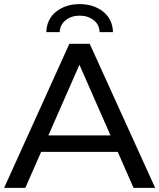

<svg xmlns="http://www.w3.org/2000/svg" viewBox="-21 -913 774 933"><path d="M-1 0 316 -700H415L733 0H628L345 -644H385L102 0ZM134 -175 161 -255H555L584 -175ZM204 -757Q206 -820 252 -856.5Q298 -893 366 -893Q434 -893 480 -856.5Q526 -820 528 -757H463Q462 -794 433.5 -815.5Q405 -837 366 -837Q327 -837 299 -815.5Q271 -794 269 -757Z"/></svg>

Font: Montserrat Thin Medium
Style: Regular
Weight: 500
Version: Version 9.000